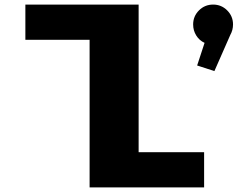

<svg xmlns="http://www.w3.org/2000/svg" viewBox="-20 -820 1090 840"><path d="M586.5 -154H873V0H372V-646H91V-800H586.5ZM987.5 -667 918 -509 842.5 -533.5 875 -632.5Q852 -643 838.5 -664.8Q825 -686.5 825 -713Q825 -749 850.5 -774.5Q876 -800 912.5 -800Q948.5 -800 974 -774.5Q999.5 -749 999.5 -713Q999.5 -688.5 987.5 -667Z"/></svg>

Font: League Mono Extended ExtraBold
Style: Regular
Weight: 800
Width: 9
Designer: Tyler Finck
Foundry: The League of Moveable Type / Tyler Finck
Version: Version 2.210